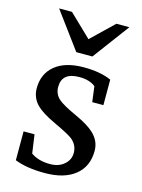

<svg xmlns="http://www.w3.org/2000/svg" viewBox="-112 -785 636 860"><g transform="rotate(15 206.0 -355.5)"><path d="M378.9 -720.2 252.9 -550.8H178.2L53.2 -720.2H112.8L215.8 -621.1L318.8 -720.2ZM372.1 -145Q372.1 -71.8 321.5 -31.5Q271 8.8 181.2 8.8Q97.2 8.8 42 -13.2V-147H92.8Q93.8 -142.1 105 -61Q139.6 -36.1 193.8 -36.1Q234.9 -36.1 260.3 -59.1Q284.2 -80.6 284.2 -111.8Q284.2 -148.4 253.9 -172.9Q234.9 -187.5 167 -219.2Q106 -247.6 79.6 -273.9Q48.8 -305.2 48.8 -349.1Q48.8 -416.5 96.2 -455.3Q143.6 -494.1 229 -494.1Q306.2 -494.1 356.9 -471.2V-353H305.2L295.9 -424.8Q268.1 -446.8 221.2 -446.8Q140.1 -446.8 140.1 -379.9Q140.1 -347.2 163.6 -325.7Q185.1 -306.2 250 -276.9Q310.1 -249.5 337.4 -223.1Q372.1 -189.9 372.1 -145Z"/></g></svg>

Font: Ezra SIL SR
Style: Regular
Weight: 400
Designer: Development by SIL's NRSI team. OpenType tables by Ralph Hancock ( hancock@dircon.co.uk ).
Foundry: Development by SIL's NRSI team.
Version: Version 2.51; 2007